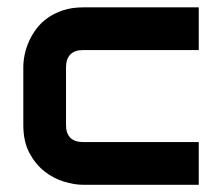

<svg xmlns="http://www.w3.org/2000/svg" viewBox="-20 -512 614 532"><path d="M530.7 0H210.4Q185.6 0 156.7 -8.9Q127.7 -17.8 103 -37.4Q78.2 -56.9 61.4 -88.4Q44.6 -119.8 44.6 -165.8V-325.7Q44.6 -342.6 48.5 -361.4Q52.5 -380.2 60.9 -398.8Q69.3 -417.3 82.2 -433.9Q95 -450.5 113.1 -463.1Q131.2 -475.7 155.4 -483.7Q179.7 -491.6 210.4 -491.6H530.7V-373.3H210.4Q187.1 -373.3 175 -361.1Q162.9 -349 162.9 -325.2V-165.8Q162.9 -142.1 175 -130.2Q187.1 -118.3 211.4 -118.3H530.7Z"/></svg>

Font: AKL FREE 001
Style: Regular
Weight: 400
Designer: AKL
Foundry: AKL
Version: Version 1.00;August 10, 2024;FontCreator 13.0.0.2630 64-bit